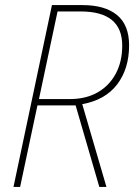

<svg xmlns="http://www.w3.org/2000/svg" viewBox="-20 -734 527 754"><path d="M33 0 184 -714H304Q392 -714 439.5 -675Q487 -636 487 -556Q487 -464 440 -402.5Q393 -341 303 -325L398 0H370L277 -320H127L59 0ZM255 -345Q317 -345 363 -371Q409 -397 434.5 -444.5Q460 -492 460 -555Q460 -689 297 -689H206L133 -345Z"/></svg>

Font: Noto Sans SemiCondensed Thin
Style: Italic
Weight: 100
Width: 4
Italic angle: -12°
Designer: Monotype Design Team
Foundry: Monotype Imaging Inc.
Version: Version 2.013; ttfautohint (v1.8.4.7-5d5b)